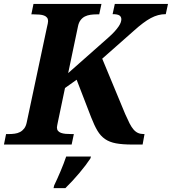

<svg xmlns="http://www.w3.org/2000/svg" viewBox="-43 -734 873 975"><path d="M505.9 -542Q526.4 -560.1 539.3 -574.5Q552.2 -588.9 559.8 -600.3Q567.4 -611.8 570.3 -620.6Q573.2 -629.4 573.2 -636.2Q573.2 -648.9 563.5 -655.5Q553.7 -662.1 528.8 -662.1L540 -713.9H810.1L798.8 -662.1Q778.8 -662.1 760.3 -657.2Q741.7 -652.3 722.7 -642.1Q703.6 -631.8 682.9 -616.2Q662.1 -600.6 638.2 -579.1L476.1 -436L592.8 -154.8Q605 -127 615 -107.4Q625 -87.9 635.5 -75.9Q646 -64 658.4 -58.6Q670.9 -53.2 688 -53.2H690.9L681.2 0H628.9Q579.1 0 546.1 -6.1Q513.2 -12.2 490.5 -27.8Q467.8 -43.5 451.9 -70.1Q436 -96.7 419.9 -138.2L346.2 -329.1L287.1 -287.1L250 -109.9Q249 -104.5 247.6 -97.7Q246.1 -90.8 246.1 -86.9Q246.1 -76.2 251.5 -69.6Q256.8 -63 266.6 -59.3Q276.4 -55.7 289.8 -54.4Q303.2 -53.2 318.8 -53.2H332L320.8 0H-22.9L-12.2 -53.2H1Q16.6 -53.2 31.5 -55.2Q46.4 -57.1 58.6 -63.5Q70.8 -69.8 79.8 -81.5Q88.9 -93.3 92.8 -112.8L194.8 -592.8Q201.2 -618.7 201.2 -627Q201.2 -637.7 195.8 -644.5Q190.4 -651.4 180.9 -655Q171.4 -658.7 158 -659.9Q144.5 -661.1 128.9 -661.1H116.2L127 -713.9H472.2L460.9 -661.1H448.2Q431.6 -661.1 416.3 -658.9Q400.9 -656.7 388.2 -650.4Q375.5 -644 366.2 -631.8Q356.9 -619.6 353 -600.1L303.2 -362.8ZM231.9 208Q248.5 173.3 264.6 135.3Q280.8 97.2 293 61H418.9L416 70.8Q405.8 86.4 391.4 105.5Q377 124.5 360.1 144.5Q343.3 164.6 325 184.3Q306.6 204.1 289.1 221.2H229Z"/></svg>

Font: Droid Serif
Style: Bold Italic
Weight: 700
Italic angle: -12°
Designer: Monotype Design team
Foundry: Monotype Imaging Inc.
Version: Version 1.03